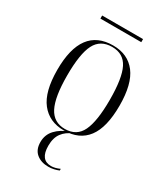

<svg xmlns="http://www.w3.org/2000/svg" viewBox="-215 -755 944 1082"><g transform="rotate(30 256.5 -214.0)"><path d="M256 10Q161 10 107.5 -58Q54 -126 54 -268Q54 -544 259 -544Q355 -544 407 -476Q459 -408 459 -268Q459 -126 407.5 -58Q356 10 256 10ZM257 0Q333 0 364 -65Q395 -130 395 -268Q395 -410 363.5 -472Q332 -534 258 -534Q182 -534 150 -471.5Q118 -409 118 -268Q118 -128 151 -64Q184 0 257 0ZM120 -639V-659H386V-639ZM282 231Q235 231 205 206Q175 181 175 132Q175 84 206.5 50.5Q238 17 287 0H309Q271 14 247.5 45Q224 76 224 128Q224 220 294 220Q319 220 350 206V217Q336 223 318.5 227Q301 231 282 231Z"/></g></svg>

Font: Noto Serif Display SemiCondensed Light
Style: Regular
Weight: 300
Width: 4
Designer: Monotype Design Team
Foundry: Monotype Imaging Inc.
Version: Version 2.009